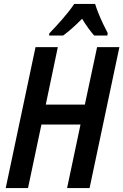

<svg xmlns="http://www.w3.org/2000/svg" viewBox="-20 -953 625 973"><path d="M9 0 160 -714H273L212 -423H410L472 -714H585L434 0H320L388 -322H190L122 0ZM230 -784Q262 -817 297 -857Q332 -897 356 -933H462Q468 -913 479 -885.5Q490 -858 503 -831Q516 -804 526 -785L524 -773H457Q443 -789 427 -811Q411 -833 396 -858Q344 -805 300 -773H229Z"/></svg>

Font: Noto Sans Condensed SemiBold
Style: Italic
Weight: 600
Width: 3
Italic angle: -12°
Designer: Monotype Design Team
Foundry: Monotype Imaging Inc.
Version: Version 2.013; ttfautohint (v1.8.4.7-5d5b)